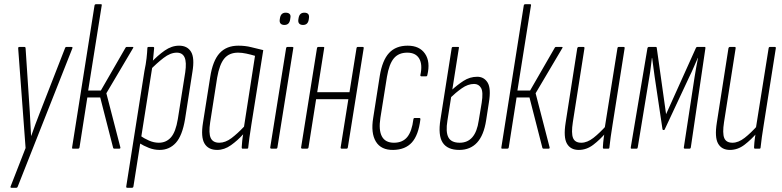

<svg xmlns="http://www.w3.org/2000/svg" viewBox="-20 -703 3696 908"><path d="M34 185Q31 185 30 183.5Q29 182 30 179L101 -3L66 -474Q66 -479 67.5 -480Q69 -481 72 -481H95Q101 -481 101 -475L121 -172Q122 -144 124 -116Q126 -88 127 -61H128Q137 -88 147.5 -115.5Q158 -143 168 -169L287 -474Q289 -481 294 -481H318Q320 -481 322 -480Q324 -479 322 -474L64 179Q62 185 57 185Z M607 -481Q610 -481 610.5 -479Q611 -477 609 -475L483 -262L549 -7Q551 0 544 0H520Q516 0 515 -4L454 -242H393L356 -6Q355 0 349 0H324Q320 0 321 -6L427 -677Q428 -683 434 -683H457Q463 -683 461 -677L397 -275H457L574 -478Q576 -481 579 -481Z M735 6Q709 6 684.5 -3.5Q660 -13 636 -28L642 -62Q662 -48 685 -38Q708 -28 731 -28Q766 -28 788.5 -53.5Q811 -79 821 -140L856 -361Q863 -409 853 -431.5Q843 -454 816 -454Q786 -454 753.5 -429Q721 -404 687 -369L691 -404Q726 -441 759 -464Q792 -487 827 -487Q866 -487 883.5 -458Q901 -429 890 -363L855 -139Q842 -61 811.5 -27.5Q781 6 735 6ZM582 185Q576 185 577 179L663 -367Q670 -400 673 -427Q676 -454 677 -476Q677 -481 683 -481H704Q709 -481 709 -476Q707 -453 704.5 -428.5Q702 -404 699 -389L700 -385L611 179Q610 185 604 185Z M1007 6Q965 6 947 -24.5Q929 -55 940 -123L974 -338Q986 -416 1018.5 -451.5Q1051 -487 1107 -487Q1140 -487 1167.5 -480Q1195 -473 1225 -466L1169 -115Q1163 -75 1159.5 -51.5Q1156 -28 1154 -6Q1154 0 1149 0H1127Q1123 0 1123 -6Q1124 -20 1125.5 -36.5Q1127 -53 1130 -68Q1104 -39 1072.5 -16.5Q1041 6 1007 6ZM1017 -28Q1046 -28 1075 -50Q1104 -72 1134 -104L1186 -439Q1166 -445 1145 -449.5Q1124 -454 1106 -454Q1064 -454 1041 -426.5Q1018 -399 1007 -336L974 -125Q966 -73 976.5 -50.5Q987 -28 1017 -28Z M1264 0Q1257 0 1258 -6L1333 -475Q1334 -481 1340 -481H1362Q1365 -481 1366.5 -480Q1368 -479 1367 -475L1292 -6Q1291 0 1286 0ZM1413 -585Q1401 -585 1395 -591.5Q1389 -598 1391 -611L1392 -617Q1396 -643 1419 -643Q1432 -643 1437.5 -636.5Q1443 -630 1441 -617L1440 -610Q1436 -585 1413 -585ZM1325 -585Q1313 -585 1307 -591.5Q1301 -598 1303 -611L1304 -617Q1308 -643 1331 -643Q1344 -643 1350 -636.5Q1356 -630 1353 -617L1352 -610Q1348 -585 1325 -585Z M1596 0Q1590 0 1591 -6L1666 -475Q1667 -481 1672 -481H1695Q1701 -481 1700 -475L1625 -6Q1624 0 1619 0ZM1410 0Q1403 0 1404 -6L1479 -475Q1480 -481 1486 -481H1509Q1515 -481 1513 -475L1439 -6Q1438 0 1432 0ZM1471 -234 1475 -267H1640L1636 -234Z M1840 6Q1782 7 1757.5 -33.5Q1733 -74 1745 -146L1776 -344Q1788 -418 1820 -452.5Q1852 -487 1908 -487Q1964 -487 1990 -449Q2016 -411 2001 -348Q2000 -342 1995 -342H1974Q1967 -342 1968 -348Q1979 -398 1962.5 -426Q1946 -454 1906 -454Q1865 -454 1842.5 -427Q1820 -400 1810 -340L1779 -146Q1770 -88 1786 -58Q1802 -28 1843 -28Q1884 -28 1906 -55Q1928 -82 1935 -139Q1936 -145 1941 -145H1963Q1969 -145 1968 -138Q1959 -64 1928 -29.5Q1897 5 1840 6Z M2152 6Q2096 6 2073.5 -28.5Q2051 -63 2063 -138L2116 -475Q2117 -481 2122 -481H2147Q2152 -481 2150 -475L2096 -133Q2087 -79 2100.5 -53.5Q2114 -28 2154 -28Q2229 -28 2244 -133L2258 -217Q2266 -268 2255 -287Q2244 -306 2222 -306Q2193 -306 2164 -285.5Q2135 -265 2107 -238L2114 -275Q2142 -301 2172 -320.5Q2202 -340 2237 -340Q2269 -340 2286 -312.5Q2303 -285 2292 -218L2279 -134Q2268 -63 2236 -28.5Q2204 6 2152 6Z M2637 -481Q2640 -481 2640.5 -479Q2641 -477 2639 -475L2513 -262L2579 -7Q2581 0 2574 0H2550Q2546 0 2545 -4L2484 -242H2423L2386 -6Q2385 0 2379 0H2354Q2350 0 2351 -6L2457 -677Q2458 -683 2464 -683H2487Q2493 -683 2491 -677L2427 -275H2487L2604 -478Q2606 -481 2609 -481Z M2717 6Q2678 6 2661 -24Q2644 -54 2655 -123L2710 -475Q2712 -481 2717 -481H2739Q2745 -481 2744 -475L2689 -125Q2681 -73 2690 -50.5Q2699 -28 2729 -28Q2757 -28 2786.5 -51Q2816 -74 2849 -111L2846 -76Q2818 -43 2786 -18.5Q2754 6 2717 6ZM2835 0Q2831 0 2831 -6Q2832 -28 2835.5 -53.5Q2839 -79 2842 -96L2840 -99L2900 -475Q2901 -481 2906 -481H2929Q2935 -481 2934 -475L2877 -114Q2872 -82 2868 -55Q2864 -28 2862 -6Q2862 0 2857 0Z M2966 0Q2962 0 2963 -6L3042 -476Q3044 -481 3048 -481H3081Q3086 -481 3086 -476L3130 -163L3271 -476Q3273 -481 3277 -481H3313Q3317 -481 3316 -475L3247 -6Q3246 0 3241 0H3219Q3213 0 3214 -6L3265 -340Q3268 -362 3272.5 -384.5Q3277 -407 3281 -429H3280Q3270 -407 3260.5 -384.5Q3251 -362 3240 -340L3124 -92Q3123 -89 3121.5 -88.5Q3120 -88 3118 -88Q3116 -88 3115 -88.5Q3114 -89 3113 -92L3076 -340Q3073 -362 3070 -384.5Q3067 -407 3064 -429H3063Q3060 -407 3057.5 -384.5Q3055 -362 3051 -340L2996 -6Q2995 0 2991 0Z M3432 6Q3393 6 3376 -24Q3359 -54 3370 -123L3425 -475Q3427 -481 3432 -481H3454Q3460 -481 3459 -475L3404 -125Q3396 -73 3405 -50.5Q3414 -28 3444 -28Q3472 -28 3501.5 -51Q3531 -74 3564 -111L3561 -76Q3533 -43 3501 -18.5Q3469 6 3432 6ZM3550 0Q3546 0 3546 -6Q3547 -28 3550.5 -53.5Q3554 -79 3557 -96L3555 -99L3615 -475Q3616 -481 3621 -481H3644Q3650 -481 3649 -475L3592 -114Q3587 -82 3583 -55Q3579 -28 3577 -6Q3577 0 3572 0Z"/></svg>

Font: Sofia Sans Extra Condensed ExtraLight
Style: Italic
Weight: 250
Italic angle: -9°
Version: Version 4.100